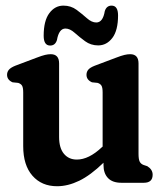

<svg xmlns="http://www.w3.org/2000/svg" viewBox="-20 -634 558 666"><path d="M60.5 -127V-313.5Q60.5 -330 56.5 -336.8Q52.5 -343.5 43 -346.5L23.5 -348.5Q4.5 -357 4.5 -374.5Q4.5 -384.5 10.8 -392Q17 -399.5 33 -406L106 -433.5Q125.5 -441 136.2 -443.5Q147 -446 156 -446Q185 -446 185 -414V-159Q185 -120.5 201.8 -100.5Q218.5 -80.5 246.5 -80.5Q288 -80.5 333 -123L336 -125.5V-313.5Q336 -330 332 -336.8Q328 -343.5 318.5 -346.5L299 -348.5Q280 -357 280 -374.5Q280 -384.5 286 -392Q292 -399.5 308.5 -406L381.5 -433.5Q401 -441 411.8 -443.5Q422.5 -446 431.5 -446Q460.5 -446 460.5 -414V-100.5Q460.5 -81.5 464.5 -73.5Q468.5 -65.5 477.5 -62L491 -57.5Q509.5 -46 509.5 -28Q509.5 0 479 0H401Q370 0 354.5 -16.5Q339 -33 339 -61.5V-69.5Q294 -26 254.8 -7Q215.5 12 178 12Q124.5 12 92.5 -24.5Q60.5 -61 60.5 -127ZM320.5 -476.5Q295 -476.5 275.2 -491Q255.5 -505.5 239 -520.2Q222.5 -535 207 -535Q184.5 -535 177.5 -495Q171.5 -476 154 -476Q131.5 -476 131.5 -510Q131.5 -562 151 -588.2Q170.5 -614.5 200 -614.5Q226 -614.5 245.5 -600Q265 -585.5 281.5 -570.8Q298 -556 314 -556Q337 -556 343.5 -595.5Q349.5 -614.5 367 -614.5Q389.5 -614.5 389.5 -580.5Q389.5 -528.5 369.8 -502.5Q350 -476.5 320.5 -476.5Z"/></svg>

Font: Fraunces 144pt S100 SemiBold
Style: Regular
Weight: 600
Version: Version 1.000; ttfautohint (v1.8.3)